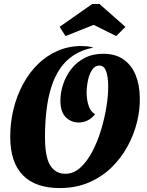

<svg xmlns="http://www.w3.org/2000/svg" viewBox="-20 -934 746 976"><path d="M283.3 22Q160.3 22 96.2 -43.3Q32 -108.7 32 -238.7Q32 -311.3 48.7 -379.2Q65.3 -447 96.7 -505.5Q128 -564 172.3 -607.5Q216.7 -651 272.7 -675.5Q328.7 -700 394 -700Q408.3 -700 422.3 -698.7Q436.3 -697.3 451.3 -693.3V-691.3Q395.7 -680.3 354.5 -653.3Q313.3 -626.3 285.2 -585Q257 -543.7 240.3 -490Q223.7 -436.3 216.2 -372.8Q208.7 -309.3 208.7 -238Q208.7 -135.3 235.5 -93Q262.3 -50.7 312.3 -50.7Q353.7 -50.7 388 -81.5Q422.3 -112.3 449 -163Q475.7 -213.7 493.8 -273.7Q512 -333.7 521.3 -392.8Q530.7 -452 530 -499.3Q529.3 -546 519 -573.3Q508.7 -600.7 484.7 -600.7Q463.3 -600.7 448.8 -579.8Q434.3 -559 427.3 -526.5Q420.3 -494 420.3 -457.7Q421.7 -420 432 -392.2Q442.3 -364.3 463.3 -354Q447.7 -332.7 425.8 -322Q404 -311.3 380.7 -311.3Q342 -311.3 314.8 -337.7Q287.7 -364 287 -422Q287 -461.7 300.3 -503.5Q313.7 -545.3 340.8 -581.2Q368 -617 409.2 -638.8Q450.3 -660.7 504.7 -660.7Q566.7 -660.7 607.5 -632.2Q648.3 -603.7 669.2 -553.3Q690 -503 690.7 -436.7Q692 -376.3 676.2 -312.5Q660.3 -248.7 627.7 -189Q595 -129.3 546 -81.8Q497 -34.3 431.3 -6.2Q365.7 22 283.3 22ZM313 -750.7 283 -797.7 448.7 -913.7H485.7L617.7 -797.3L570.7 -750.7L456.3 -807.7Z"/></svg>

Font: Sansita Swashed Light
Style: Regular
Weight: 300
Designer: Pablo Cosgaya
Foundry: Omnibus-Type
Version: Version 1.003